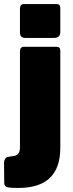

<svg xmlns="http://www.w3.org/2000/svg" viewBox="-57 -762 360 952"><path d="M242 -29Q242 70 190.5 120Q139 170 32 170Q-10 170 -23 165.5Q-36 161 -36 145L-37 43Q-37 35 -32 26.5Q-27 18 -17 16L18 10Q28 7 35 -2Q42 -11 42 -36V-507Q42 -530 62 -530H224Q242 -530 242 -510V-29ZM242 -603Q242 -574 210 -574H69Q42 -574 42 -600V-719Q42 -742 62 -742H224Q242 -742 242 -721Z"/></svg>

Font: Libre Franklin Black
Style: Regular
Weight: 900
Designer: Pablo Impallari, Rodrigo Fuenzalida, Nhung Nguyen
Foundry: Impallari Type
Version: Version 3.000